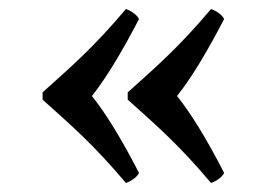

<svg xmlns="http://www.w3.org/2000/svg" viewBox="-20 -427 595 424"><path d="M262 -207C330 -146 375 -107 446 -23C456 -26 470 -35 475 -45C436 -121 402 -176 371 -215C402 -254 436 -310 475 -385C470 -395 456 -404 446 -407C375 -323 330 -284 262 -223ZM74 -207C142 -146 187 -107 258 -23C268 -26 282 -35 287 -45C248 -121 214 -176 183 -215C214 -254 248 -310 287 -385C282 -395 268 -404 258 -407C187 -323 142 -284 74 -223Z"/></svg>

Font: Libertinus Serif
Style: Bold
Weight: 700
Designer: Philipp H. Poll, Khaled Hosny
Foundry: Caleb Maclennan
Version: Version 7.050;RELEASE